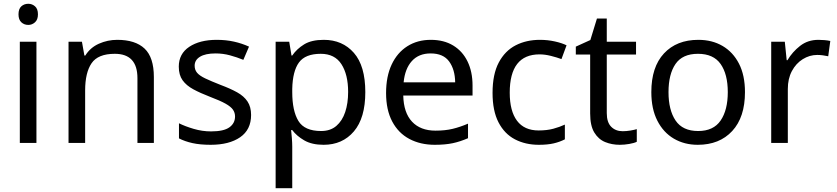

<svg xmlns="http://www.w3.org/2000/svg" viewBox="-20 -757 4433 1017"><path d="M130 -737Q150 -737 165.5 -723.5Q181 -710 181 -681Q181 -653 165.5 -639Q150 -625 130 -625Q108 -625 93 -639Q78 -653 78 -681Q78 -710 93 -723.5Q108 -737 130 -737ZM173 -536V0H85V-536Z M601 -546Q697 -546 746 -499.5Q795 -453 795 -349V0H708V-343Q708 -472 588 -472Q499 -472 465 -422Q431 -372 431 -278V0H343V-536H414L427 -463H432Q458 -505 504 -525.5Q550 -546 601 -546Z M1310 -148Q1310 -70 1252 -30Q1194 10 1096 10Q1040 10 999.5 1Q959 -8 928 -24V-104Q960 -88 1005.5 -74.5Q1051 -61 1098 -61Q1165 -61 1195 -82.5Q1225 -104 1225 -140Q1225 -160 1214 -176Q1203 -192 1174.5 -208Q1146 -224 1093 -244Q1041 -264 1004 -284Q967 -304 947 -332Q927 -360 927 -404Q927 -472 982.5 -509Q1038 -546 1128 -546Q1177 -546 1219.5 -536.5Q1262 -527 1299 -510L1269 -440Q1235 -454 1198 -464Q1161 -474 1122 -474Q1068 -474 1039.5 -456.5Q1011 -439 1011 -409Q1011 -387 1024 -371.5Q1037 -356 1067.5 -341.5Q1098 -327 1149 -307Q1200 -288 1236 -268Q1272 -248 1291 -219.5Q1310 -191 1310 -148Z M1695 -546Q1794 -546 1854.5 -477Q1915 -408 1915 -269Q1915 -132 1854.5 -61Q1794 10 1694 10Q1632 10 1591.5 -13.5Q1551 -37 1528 -68H1522Q1524 -51 1526 -25Q1528 1 1528 20V240H1440V-536H1512L1524 -463H1528Q1552 -498 1591 -522Q1630 -546 1695 -546ZM1679 -472Q1597 -472 1563.5 -426Q1530 -380 1528 -286V-269Q1528 -170 1560.5 -116.5Q1593 -63 1681 -63Q1730 -63 1761.5 -90Q1793 -117 1808.5 -163.5Q1824 -210 1824 -270Q1824 -362 1788.5 -417Q1753 -472 1679 -472Z M2262 -546Q2331 -546 2380.5 -516Q2430 -486 2456.5 -431.5Q2483 -377 2483 -304V-251H2116Q2118 -160 2162.5 -112.5Q2207 -65 2287 -65Q2338 -65 2377.5 -74.5Q2417 -84 2459 -102V-25Q2418 -7 2378 1.5Q2338 10 2283 10Q2207 10 2148.5 -21Q2090 -52 2057.5 -113.5Q2025 -175 2025 -264Q2025 -352 2054.5 -415Q2084 -478 2137.5 -512Q2191 -546 2262 -546ZM2261 -474Q2198 -474 2161.5 -433.5Q2125 -393 2118 -321H2391Q2390 -389 2359 -431.5Q2328 -474 2261 -474Z M2834 10Q2763 10 2707.5 -19Q2652 -48 2620.5 -109Q2589 -170 2589 -265Q2589 -364 2622 -426Q2655 -488 2711.5 -517Q2768 -546 2840 -546Q2881 -546 2919 -537.5Q2957 -529 2981 -517L2954 -444Q2930 -453 2898 -461Q2866 -469 2838 -469Q2680 -469 2680 -266Q2680 -169 2718.5 -117.5Q2757 -66 2833 -66Q2877 -66 2910.5 -75Q2944 -84 2972 -97V-19Q2945 -5 2912.5 2.5Q2880 10 2834 10Z M3278 -62Q3298 -62 3319 -65.5Q3340 -69 3353 -73V-6Q3339 1 3313 5.5Q3287 10 3263 10Q3221 10 3185.5 -4.5Q3150 -19 3128 -55Q3106 -91 3106 -156V-468H3030V-510L3107 -545L3142 -659H3194V-536H3349V-468H3194V-158Q3194 -109 3217.5 -85.5Q3241 -62 3278 -62Z M3926 -269Q3926 -136 3858.5 -63Q3791 10 3676 10Q3605 10 3549.5 -22.5Q3494 -55 3462 -117.5Q3430 -180 3430 -269Q3430 -402 3497 -474Q3564 -546 3679 -546Q3752 -546 3807.5 -513.5Q3863 -481 3894.5 -419.5Q3926 -358 3926 -269ZM3521 -269Q3521 -174 3558.5 -118.5Q3596 -63 3678 -63Q3759 -63 3797 -118.5Q3835 -174 3835 -269Q3835 -364 3797 -418Q3759 -472 3677 -472Q3595 -472 3558 -418Q3521 -364 3521 -269Z M4315 -546Q4330 -546 4347.5 -544.5Q4365 -543 4378 -540L4367 -459Q4354 -462 4338.5 -464Q4323 -466 4309 -466Q4268 -466 4232 -443.5Q4196 -421 4174.5 -380.5Q4153 -340 4153 -286V0H4065V-536H4137L4147 -438H4151Q4177 -482 4218 -514Q4259 -546 4315 -546Z"/></svg>

Font: Noto Sans Grantha
Style: Regular
Weight: 400
Designer: Monotype Design Team
Foundry: Monotype Imaging Inc.
Version: Version 2.003; ttfautohint (v1.8.4.7-5d5b)